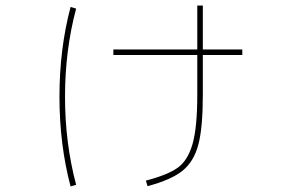

<svg xmlns="http://www.w3.org/2000/svg" viewBox="-20 -628 1040 691"><path d="M852 -430H710V-288Q710 -169 694 -108Q678 -47 637.5 -14Q597 19 511 42L505 22Q585 1 620.5 -25Q656 -51 673 -110Q690 -169 690 -288V-430H388V-450H690V-608H710V-450H852ZM234 -603 254 -597Q214 -447 214 -280Q214 -113 254 37L234 43Q194 -108 194 -280Q194 -452 234 -603Z"/></svg>

Font: M PLUS 1p Thin
Style: Regular
Weight: 250
Version: Version 1.062